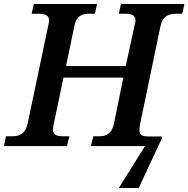

<svg xmlns="http://www.w3.org/2000/svg" viewBox="-30 -734 947 965"><path d="M567 211H667L783 -37L782 -48H728C683 -48 662 -50 674 -110L776 -600C788 -657 822 -665 858 -665H886L897 -714H578L567 -665H596C626 -665 651 -662 651 -630C651 -624 648 -613 645 -600L602 -402H302L343 -600C354 -657 385 -665 419 -665H447L458 -714H140L129 -665H157C190 -665 217 -661 217 -630C217 -624 214 -615 210 -594L109 -113C96 -57 64 -49 29 -49H0L-10 0H307L319 -49H290C260 -49 236 -53 236 -84C236 -90 238 -102 240 -110L289 -344H590L543 -114C531 -57 499 -49 467 -49H439L427 0H699Z"/></svg>

Font: Noto Serif Semi
Style: Italic
Weight: 600
Italic angle: -12°
Designer: Monotype Design Team
Foundry: Monotype Imaging Inc.
Version: Version 1.901